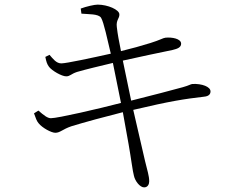

<svg xmlns="http://www.w3.org/2000/svg" viewBox="-20 -771 1040 830"><path d="M266 -441C283 -441 286 -451 313 -460C354 -472 410 -485 468 -499L503 -326C407 -301 230 -260 200 -260C186 -260 171 -271 146 -293L127 -281C134 -261 139 -247 147 -238C163 -218 202 -197 219 -197C240 -197 250 -212 288 -225C343 -242 439 -268 511 -286L536 -147C546 -91 554 -27 559 -11C564 12 585 39 603 39C619 39 625 25 625 13C625 -11 617 -33 607 -75L556 -296C717 -334 776 -343 862 -353C885 -355 890 -366 890 -376C890 -396 853 -410 812 -408C803 -407 799 -402 770 -394C738 -385 624 -355 547 -336L511 -509C573 -523 672 -544 726 -555C747 -560 763 -566 763 -582C763 -604 723 -611 695 -608C685 -607 672 -598 630 -585C592 -573 548 -561 503 -550C494 -595 489 -620 485 -654C481 -685 497 -691 496 -709C496 -729 446 -751 402 -751C388 -751 353 -743 329 -734L332 -712C361 -709 406 -712 417 -694C429 -674 444 -601 459 -539C378 -521 267 -497 245 -497C223 -497 209 -517 194 -534L176 -525C180 -505 183 -494 192 -482C205 -465 247 -441 266 -441Z"/></svg>

Font: Source Han Serif CN Light
Style: Regular
Weight: 300
Designer: Ryoko NISHIZUKA 西塚涼子 (kana & ideographs); Frank Grießhammer (Latin, Greek & Cyrillic); Wenlong ZHANG 张文龙 (bopomofo); San
Foundry: Adobe
Version: Version 2.003;hotconv 1.1.1;makeotfexe 2.6.0